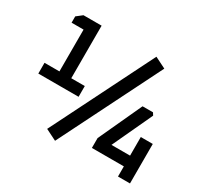

<svg xmlns="http://www.w3.org/2000/svg" viewBox="-144 -886 1139 1082"><g transform="rotate(30 425.0 -345.0)"><path d="M56 -278V-348H153V-620H75V-661L112 -690H230V-348H318V-278ZM255 -33 585 -693 657 -657 327 3ZM527 -66V-130L657 -412H725L735 -396L614 -136H735V-257H813V0H735V-66Z"/></g></svg>

Font: Oxanium Medium
Style: Regular
Weight: 500
Designer: Severin Meyer
Version: Version 1.001